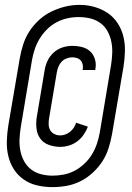

<svg xmlns="http://www.w3.org/2000/svg" viewBox="-20 -735 540 787"><path d="M194 32Q163 32 132.5 25Q102 18 77.5 1Q53 -16 37 -41Q21 -66 14 -95.5Q7 -125 8 -157Q9 -189 14 -220L61 -496Q66 -524 75 -552.5Q84 -581 100.5 -606.5Q117 -632 140.5 -653.5Q164 -675 191.5 -688Q219 -701 247.5 -708Q276 -715 306 -715Q338 -715 367.5 -706.5Q397 -698 421.5 -681.5Q446 -665 462.5 -639.5Q479 -614 486 -584.5Q493 -555 492 -523Q491 -491 486 -460L439 -184Q434 -156 425 -127.5Q416 -99 399.5 -73.5Q383 -48 359.5 -26.5Q336 -5 308.5 8.5Q281 22 252 27Q223 32 194 32ZM195 -15Q218 -15 241.5 -19.5Q265 -24 286.5 -35.5Q308 -47 326.5 -64.5Q345 -82 357.5 -103Q370 -124 377.5 -146.5Q385 -169 389 -192L435 -467Q439 -492 440 -516.5Q441 -541 436.5 -563.5Q432 -586 421 -606.5Q410 -627 391.5 -640.5Q373 -654 350 -659.5Q327 -665 302 -665Q279 -665 256 -660Q233 -655 211.5 -643.5Q190 -632 172.5 -614.5Q155 -597 142.5 -576.5Q130 -556 122.5 -533.5Q115 -511 111 -488L65 -213Q61 -188 60 -164Q59 -140 63.5 -117Q68 -94 79 -74Q90 -54 107.5 -40.5Q125 -27 148 -21Q171 -15 195 -15ZM227 -133Q203 -133 180.5 -141Q158 -149 145 -167Q132 -185 129.5 -209Q127 -233 131 -257L163 -447Q166 -467 175 -486Q184 -505 200 -519.5Q216 -534 236 -540.5Q256 -547 276 -547Q297 -547 316.5 -542Q336 -537 349.5 -524.5Q363 -512 369 -492.5Q375 -473 371 -453Q371 -452 371 -450.5Q371 -449 370 -448H319Q319 -449 319 -449.5Q319 -450 319 -451Q321 -460 319 -470Q317 -480 311 -487Q305 -494 295.5 -497Q286 -500 276 -500Q265 -500 253 -495.5Q241 -491 232.5 -482Q224 -473 219.5 -461.5Q215 -450 213 -439L181 -249Q179 -237 179.5 -224Q180 -211 186 -201Q192 -191 203 -185.5Q214 -180 227 -180Q238 -180 248.5 -184Q259 -188 268 -195.5Q277 -203 283 -212.5Q289 -222 292 -232L340 -216Q334 -199 323 -183Q312 -167 296.5 -155.5Q281 -144 263 -138.5Q245 -133 227 -133Z"/></svg>

Font: iosevka_custom_sans_ss08 Light
Style: Italic
Weight: 300
Italic angle: -10°
Designer: Belleve Invis
Foundry: Belleve Invis
Version: Version 10.3.0; ttfautohint (v1.8.3)